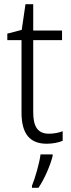

<svg xmlns="http://www.w3.org/2000/svg" viewBox="-20 -678 341 919"><path d="M214 -38C160 -38 139 -73 139 -141V-486H277V-532H139V-658H102L84 -535L15 -517V-486H83V-139C83 -36 124 10 204 10C234 10 260 4 280 -4V-50C263 -43 239 -38 214 -38ZM232 69V61H174C169 103 147 178 133 211V221H164C194 177 220 115 232 69Z"/></svg>

Font: Noto Sans Gujarati UI SemiCondensed Light
Style: Regular
Weight: 300
Width: 4
Designer: Jelle Bosma - Monotype Design Team, Universal Thirst
Foundry: Monotype Imaging Inc.
Version: Version 2.106